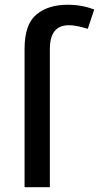

<svg xmlns="http://www.w3.org/2000/svg" viewBox="-20 -785 415 805"><path d="M269 -679.2C298.3 -679.2 326.7 -670.4 348.1 -664.1L375 -745.1C348.1 -755.4 311.5 -765.1 264.2 -765.1C209.5 -765.1 165.5 -751.5 132.8 -724.1C99.6 -696.8 83 -648.9 83 -580.1V0H189V-578.1C189 -648.4 216.8 -679.2 269 -679.2Z"/></svg>

Font: Noto Reveo Sans
Style: Regular
Weight: 500
Designer: Monotype Design Team
Foundry: Monotype Imaging Inc.
Version: Version 2.007